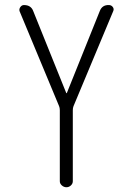

<svg xmlns="http://www.w3.org/2000/svg" viewBox="-20 -540 540 779"><path d="M219.7 -109.4 59.6 -494.1Q56.6 -502.9 62.5 -511.2Q68.4 -519.5 77.1 -519.5Q106.4 -519.5 115.2 -494.1L249 -162.1H250H251L384.8 -495.1Q394.5 -520.5 421.9 -519.5Q431.6 -519.5 437.5 -511.7Q443.4 -503.9 439.5 -495.1L278.3 -109.4Q275.4 -102.5 275.4 -92.8V195.3Q275.4 205.1 267.6 212.4Q259.8 219.7 249.5 219.7Q239.3 219.7 231 212.4Q222.7 205.1 222.7 195.3V-92.8Q222.7 -102.5 219.7 -109.4Z"/></svg>

Font: Rounded-X Mgen+ 2m light
Style: Regular
Weight: 200
Designer: [Source Han Sans]
Ryoko NISHIZUKA  (kana & ideographs); Paul D. Hunt (Latin, Greek & Cyrillic); Wenlong ZHANG  (bopomofo
Version: Version 1.059.20150602